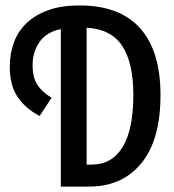

<svg xmlns="http://www.w3.org/2000/svg" viewBox="-20 -687 640 707"><path d="M204 0V-580Q151 -569 125.5 -532.5Q100 -496 100 -447Q100 -402 117.5 -375Q135 -348 170 -327L126 -260Q75 -286 45.5 -329Q16 -372 16 -441Q16 -490 31.5 -531.5Q47 -573 79 -603Q111 -633 159 -650Q207 -667 272 -667Q421 -667 496 -583Q571 -499 571 -337Q571 -172 500.5 -86Q430 0 309 0ZM299 -81H318Q392 -81 431.5 -145.5Q471 -210 471 -337Q471 -456 430 -518Q389 -580 299 -585Z"/></svg>

Font: SauceCodePro Nerd Font Mono
Style: Regular
Weight: 500
Monospace: yes
Designer: Paul D. Hunt, Teo Tuominen
Foundry: Adobe Systems Incorporated
Version: Version 2.030;PS 1.000;hotconv 16.6.51;makeotf.lib2.5.65220;